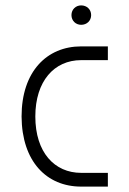

<svg xmlns="http://www.w3.org/2000/svg" viewBox="-20 -692 480 712"><path d="M380 -51H281C182 -51 111 -127 111 -260C111 -391 181 -469 281 -469H380V-520H281C154 -520 60 -427 60 -260C61 -93 153 0 281 0H380ZM245 -636C245 -615 261 -600 281 -600C302 -600 318 -615 318 -636C318 -657 302 -672 281 -672C261 -672 245 -657 245 -636Z"/></svg>

Font: Grotesk 01 Extrafine
Style: Bold
Weight: 400
Designer: Frank Adebiaye, contributions by Jérémy Landes, Ariel Martín Pérez
Foundry: Velvetyne Type Foundry
Version: Version 3.000;Glyphs 3.1.2 (3150)